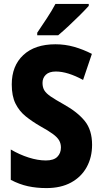

<svg xmlns="http://www.w3.org/2000/svg" viewBox="-20 -950 521 980"><path d="M450 -211Q450 -147 422.5 -97Q395 -47 343 -18.5Q291 10 217 10Q166 10 122.5 0.5Q79 -9 35 -32V-187Q79 -161 126 -146Q173 -131 214 -131Q254 -131 272.5 -149.5Q291 -168 291 -197Q291 -217 282 -233Q273 -249 250 -266Q227 -283 187 -305Q145 -329 111.5 -356Q78 -383 59 -421.5Q40 -460 40 -519Q40 -614 99 -669Q158 -724 263 -724Q312 -724 358 -711Q404 -698 449 -675L404 -542Q325 -585 265 -585Q231 -585 214 -568.5Q197 -552 197 -527Q197 -504 206.5 -488.5Q216 -473 239.5 -457Q263 -441 306 -417Q376 -378 413 -332Q450 -286 450 -211ZM433 -920Q417 -902 389.5 -874.5Q362 -847 332 -819Q302 -791 277 -770H170V-783Q195 -820 220 -858Q245 -896 263 -930H433Z"/></svg>

Font: Noto Sans Myanmar Condensed ExtraBold
Style: Regular
Weight: 800
Width: 3
Designer: Monotype Design Team
Foundry: Monotype Imaging Inc.
Version: Version 2.107; ttfautohint (v1.8.4.7-5d5b)